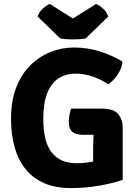

<svg xmlns="http://www.w3.org/2000/svg" viewBox="-20 -939 694 974"><path d="M601 -626.5Q598.5 -592.5 576.2 -560Q554 -527.5 529.5 -511.5Q493 -536 449.8 -550.8Q406.5 -565.5 364.5 -565.5Q314 -565.5 277 -541.5Q240 -517.5 219.8 -466.8Q199.5 -416 199.5 -336Q199.5 -219 242.8 -165Q286 -111 366.5 -111Q415.5 -111 454.5 -120Q493.5 -129 519 -136L602.5 -26.5Q573.5 -16.5 533 -7Q492.5 2.5 443.2 8.8Q394 15 339 15Q262 15 205 -9.5Q148 -34 110.5 -80Q73 -126 54.5 -191Q36 -256 36 -337Q36 -428 62.5 -495.8Q89 -563.5 134.5 -608.2Q180 -653 237 -675.5Q294 -698 355 -698Q424 -698 487 -678Q550 -658 601 -626.5ZM452.5 -185.5Q452.5 -221 455 -260.8Q457.5 -300.5 467 -334L602.5 -289V-26.5L452.5 -24.5ZM497 -388Q556.5 -388 579.5 -360.2Q602.5 -332.5 602.5 -289V-255H405.5Q379.5 -255 362.5 -261.2Q345.5 -267.5 337.2 -282Q329 -296.5 329 -322Q329 -337.5 332.2 -355.5Q335.5 -373.5 340.5 -388ZM467.5 -919Q482.5 -913.5 502 -896Q521.5 -878.5 529 -855L415 -744.5Q402 -741.5 384.8 -740.2Q367.5 -739 350 -739Q332.5 -739 315.2 -740.2Q298 -741.5 285 -744.5L171 -855Q178.5 -878.5 198 -896Q217.5 -913.5 232.5 -919L350 -845Z"/></svg>

Font: Signika SC
Style: Regular
Weight: 300
Designer: Anna Giedryś
Foundry: Anna Giedryś
Version: Version 2.000